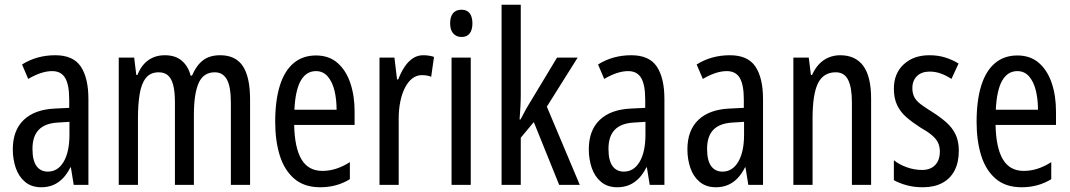

<svg xmlns="http://www.w3.org/2000/svg" viewBox="-20 -780 4515 810"><path d="M213 -547Q289 -547 321 -499Q353 -451 353 -362V0H291L279 -74H277Q263 -46 245 -27.5Q227 -9 204.5 0.5Q182 10 154 10Q113 10 86 -12.5Q59 -35 46.5 -71.5Q34 -108 34 -150Q34 -230 80 -274Q126 -318 211 -322L272 -325V-360Q272 -422 255 -451Q238 -480 200 -480Q178 -480 153 -472Q128 -464 99 -447L73 -508Q105 -528 140 -537.5Q175 -547 213 -547ZM225 -263Q170 -260 143.5 -232.5Q117 -205 117 -152Q117 -103 134 -79.5Q151 -56 182 -56Q224 -56 248.5 -97.5Q273 -139 273 -212V-266Z M909 -547Q974 -547 1004.5 -501Q1035 -455 1035 -360V0H954V-345Q954 -415 937 -445Q920 -475 886 -475Q838 -475 818 -429.5Q798 -384 798 -296V0H718V-348Q718 -394 710.5 -422Q703 -450 688 -462.5Q673 -475 650 -475Q614 -475 595 -450.5Q576 -426 569 -382Q562 -338 562 -281V0H481V-537H546L555 -464H560Q571 -492 587.5 -510Q604 -528 626 -537.5Q648 -547 675 -547Q721 -547 748 -523Q775 -499 784 -461H790Q809 -505 837 -526Q865 -547 909 -547Z M1313 -546Q1368 -546 1404 -514.5Q1440 -483 1458 -429.5Q1476 -376 1476 -309V-253H1221Q1223 -156 1252 -107.5Q1281 -59 1340 -59Q1369 -59 1397.5 -68Q1426 -77 1456 -96V-24Q1428 -7 1397 1.5Q1366 10 1331 10Q1263 10 1221 -26.5Q1179 -63 1160 -125Q1141 -187 1141 -265Q1141 -356 1160.5 -418.5Q1180 -481 1218.5 -513.5Q1257 -546 1313 -546ZM1313 -480Q1272 -480 1249 -440Q1226 -400 1222 -317H1400Q1400 -361 1391 -398Q1382 -435 1362.5 -457.5Q1343 -480 1313 -480Z M1765 -547Q1776 -547 1787.5 -545.5Q1799 -544 1811 -540L1799 -456Q1790 -460 1780 -461.5Q1770 -463 1759 -463Q1738 -463 1720 -449.5Q1702 -436 1689 -411Q1676 -386 1669 -352.5Q1662 -319 1662 -280V0H1581V-537H1644L1655 -445H1660Q1672 -476 1687.5 -499Q1703 -522 1722.5 -534.5Q1742 -547 1765 -547Z M1966 -537V0H1885V-537ZM1927 -739Q1950 -739 1961.5 -724Q1973 -709 1973 -681Q1973 -654 1961.5 -639Q1950 -624 1927 -624Q1905 -624 1892 -639Q1879 -654 1879 -681Q1879 -710 1891.5 -724.5Q1904 -739 1927 -739Z M2177 -383Q2177 -355 2175.5 -328.5Q2174 -302 2172 -276H2176Q2182 -287 2187.5 -297.5Q2193 -308 2198.5 -318.5Q2204 -329 2210 -338L2330 -537H2417L2287 -330L2426 0H2339L2232 -265L2177 -199V0H2096V-760H2177Z M2643 -547Q2719 -547 2751 -499Q2783 -451 2783 -362V0H2721L2709 -74H2707Q2693 -46 2675 -27.5Q2657 -9 2634.5 0.5Q2612 10 2584 10Q2543 10 2516 -12.5Q2489 -35 2476.5 -71.5Q2464 -108 2464 -150Q2464 -230 2510 -274Q2556 -318 2641 -322L2702 -325V-360Q2702 -422 2685 -451Q2668 -480 2630 -480Q2608 -480 2583 -472Q2558 -464 2529 -447L2503 -508Q2535 -528 2570 -537.5Q2605 -547 2643 -547ZM2655 -263Q2600 -260 2573.5 -232.5Q2547 -205 2547 -152Q2547 -103 2564 -79.5Q2581 -56 2612 -56Q2654 -56 2678.5 -97.5Q2703 -139 2703 -212V-266Z M3059 -547Q3135 -547 3167 -499Q3199 -451 3199 -362V0H3137L3125 -74H3123Q3109 -46 3091 -27.5Q3073 -9 3050.5 0.5Q3028 10 3000 10Q2959 10 2932 -12.5Q2905 -35 2892.5 -71.5Q2880 -108 2880 -150Q2880 -230 2926 -274Q2972 -318 3057 -322L3118 -325V-360Q3118 -422 3101 -451Q3084 -480 3046 -480Q3024 -480 2999 -472Q2974 -464 2945 -447L2919 -508Q2951 -528 2986 -537.5Q3021 -547 3059 -547ZM3071 -263Q3016 -260 2989.5 -232.5Q2963 -205 2963 -152Q2963 -103 2980 -79.5Q2997 -56 3028 -56Q3070 -56 3094.5 -97.5Q3119 -139 3119 -212V-266Z M3524 -547Q3589 -547 3622 -502Q3655 -457 3655 -364V0H3574V-348Q3574 -411 3558 -443Q3542 -475 3506 -475Q3454 -475 3431 -429Q3408 -383 3408 -279V0H3327V-537H3392L3401 -464H3406Q3418 -491 3435.5 -509.5Q3453 -528 3476 -537.5Q3499 -547 3524 -547Z M4025 -144Q4025 -95 4007 -60.5Q3989 -26 3955 -8Q3921 10 3873 10Q3836 10 3805 1.5Q3774 -7 3751 -20V-104Q3773 -86 3805 -74.5Q3837 -63 3870 -63Q3905 -63 3925 -83.5Q3945 -104 3945 -141Q3945 -162 3937 -178.5Q3929 -195 3911 -210Q3893 -225 3863 -242Q3830 -263 3804.5 -285Q3779 -307 3765 -336Q3751 -365 3751 -406Q3751 -470 3792.5 -508.5Q3834 -547 3901 -547Q3936 -547 3966 -538Q3996 -529 4024 -512L3994 -447Q3973 -461 3950 -469.5Q3927 -478 3902 -478Q3868 -478 3848.5 -459Q3829 -440 3829 -408Q3829 -387 3837 -371Q3845 -355 3864 -340.5Q3883 -326 3914 -307Q3947 -286 3972 -264Q3997 -242 4011 -213.5Q4025 -185 4025 -144Z M4272 -546Q4327 -546 4363 -514.5Q4399 -483 4417 -429.5Q4435 -376 4435 -309V-253H4180Q4182 -156 4211 -107.5Q4240 -59 4299 -59Q4328 -59 4356.5 -68Q4385 -77 4415 -96V-24Q4387 -7 4356 1.5Q4325 10 4290 10Q4222 10 4180 -26.5Q4138 -63 4119 -125Q4100 -187 4100 -265Q4100 -356 4119.5 -418.5Q4139 -481 4177.5 -513.5Q4216 -546 4272 -546ZM4272 -480Q4231 -480 4208 -440Q4185 -400 4181 -317H4359Q4359 -361 4350 -398Q4341 -435 4321.5 -457.5Q4302 -480 4272 -480Z"/></svg>

Font: Noto Sans ExtraCondensed
Style: Regular
Weight: 400
Width: 2
Designer: Monotype Design Team
Foundry: Monotype Imaging Inc.
Version: Version 2.013